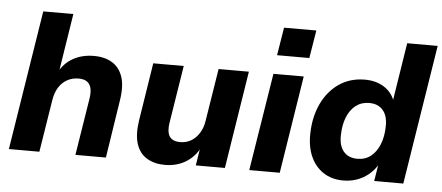

<svg xmlns="http://www.w3.org/2000/svg" viewBox="-50 -842 2226 966"><g transform="rotate(5 1063.0 -359.0)"><path d="M22 0 134 -705H286L238 -401H230Q256 -452 302 -478Q348 -504 408 -504Q463 -504 500.5 -481Q538 -458 553.5 -411.5Q569 -365 557 -291L512 0H358L404 -288Q409 -320 404 -341Q399 -362 383.5 -373Q368 -384 341 -384Q308 -384 282 -369Q256 -354 240 -327.5Q224 -301 218 -263L176 0Z M810 11Q757 11 719 -12Q681 -35 666 -82Q651 -129 662 -201L708 -493H862L816 -204Q811 -174 815.5 -152.5Q820 -131 835.5 -120.5Q851 -110 877 -110Q909 -110 933.5 -125Q958 -140 974.5 -167Q991 -194 996 -230L1038 -493H1191L1113 0H966L981 -94H986Q960 -43 914.5 -16Q869 11 810 11Z M1325 -588 1348 -729H1511L1488 -588ZM1236 0 1315 -493H1468L1390 0Z M1711 11Q1653 11 1610.5 -17Q1568 -45 1546 -95Q1524 -145 1526 -212Q1528 -296 1559.5 -362Q1591 -428 1646.5 -466Q1702 -504 1777 -504Q1832 -504 1873 -478.5Q1914 -453 1930 -406L1925 -407L1972 -705H2126L2014 0H1867L1881 -87H1884Q1866 -56 1839.5 -34Q1813 -12 1780.5 -0.5Q1748 11 1711 11ZM1773 -104Q1813 -104 1841 -126.5Q1869 -149 1884.5 -188Q1900 -227 1901 -276Q1903 -330 1878.5 -359.5Q1854 -389 1808 -389Q1769 -389 1740.5 -367Q1712 -345 1696.5 -306Q1681 -267 1680 -217Q1678 -163 1702.5 -133.5Q1727 -104 1773 -104Z"/></g></svg>

Font: Nunito Sans 11pt ExtraBold
Style: Italic
Weight: 800
Italic angle: -9°
Version: Version 3.101;gftools[0.9.27]